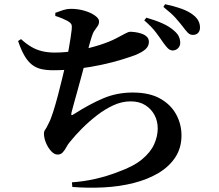

<svg xmlns="http://www.w3.org/2000/svg" viewBox="-20 -839 1040 913"><path d="M800 -599Q787 -600 777 -610.5Q767 -621 755 -638Q741 -659 721 -685.5Q701 -712 666 -742L676 -755Q718 -743 752 -728Q786 -713 809 -692Q825 -678 831 -664Q837 -650 837 -635Q837 -620 826.5 -609.5Q816 -599 800 -599ZM322 28Q379 24 434 11.5Q489 -1 540 -21Q614 -47 655 -81Q696 -115 713 -153Q730 -191 730 -228Q730 -263 715 -291.5Q700 -320 671.5 -338.5Q643 -357 601 -357Q560 -357 519.5 -338.5Q479 -320 441 -290.5Q403 -261 370.5 -228.5Q338 -196 314 -166Q304 -155 296 -140Q288 -125 278.5 -114.5Q269 -104 254 -104Q238 -104 223 -120.5Q208 -137 198.5 -160Q189 -183 189 -204Q189 -215 195 -222.5Q201 -230 211 -252Q221 -270 232.5 -306Q244 -342 255.5 -385.5Q267 -429 277 -471Q287 -513 294 -543Q301 -575 306.5 -604Q312 -633 315.5 -658Q319 -683 321 -699Q323 -717 319 -724Q315 -731 302 -739Q291 -745 277 -751Q263 -757 243 -763V-778Q264 -786 281.5 -791.5Q299 -797 317 -797Q351 -797 381.5 -788Q412 -779 431.5 -765Q451 -751 451 -738Q451 -724 444.5 -715Q438 -706 429.5 -694Q421 -682 415 -661Q408 -639 400.5 -609.5Q393 -580 385 -543Q377 -513 367.5 -477.5Q358 -442 348.5 -408Q339 -374 331.5 -347Q324 -320 320 -304Q318 -294 320 -292Q322 -290 331 -296Q406 -344 471 -371.5Q536 -399 611 -399Q691 -399 742 -370Q793 -341 818 -294.5Q843 -248 843 -195Q843 -136 814 -91.5Q785 -47 734 -16.5Q683 14 616.5 31Q550 48 475 52Q400 56 324 50ZM233 -505Q201 -505 176.5 -510.5Q152 -516 132.5 -531Q113 -546 97 -573Q81 -600 66 -644L80 -653Q104 -631 128.5 -616.5Q153 -602 180.5 -595.5Q208 -589 239 -589Q293 -589 348 -599Q403 -609 452 -624.5Q501 -640 533 -657Q563 -673 577.5 -680.5Q592 -688 598 -688Q609 -688 623.5 -686Q638 -684 653 -679Q668 -674 678 -664.5Q688 -655 688 -640Q688 -620 672.5 -605.5Q657 -591 623 -577Q599 -568 558.5 -555.5Q518 -543 465.5 -531.5Q413 -520 353.5 -512.5Q294 -505 233 -505ZM897 -673Q883 -673 872.5 -684Q862 -695 848 -714Q834 -732 815 -753.5Q796 -775 757 -806L765 -819Q808 -810 841.5 -798Q875 -786 896 -770Q915 -756 923 -740.5Q931 -725 931 -708Q931 -692 922 -682.5Q913 -673 897 -673Z"/></svg>

Font: Noto Serif TC
Style: Bold
Weight: 700
Designer: Ryoko NISHIZUKA 西塚涼子 (kana & ideographs); Frank Grießhammer (Latin, Greek & Cyrillic); Wenlong ZHANG 张文龙 (bopomofo); San
Foundry: Adobe
Version: Version 2.002-H1;hotconv 1.1.0;makeotfexe 2.6.0